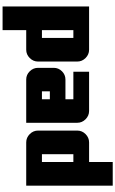

<svg xmlns="http://www.w3.org/2000/svg" viewBox="285 -1014 916 1527"><g transform="rotate(90 743.5 -250.0)"><path d="M281 -125V-375H219V-125ZM469 -94Q469 -56 441 -28Q413 0 375 0H219V188H31V-500H375Q413 -500 441 -472Q469 -444 469 -406Z M769 -125V-188H706V-125ZM956 0H612Q574 0 546.5 -28Q519 -56 519 -94V-219Q519 -257 546.5 -284.5Q574 -312 612 -312H769V-375H550V-500H862Q900 -500 928 -472Q956 -444 956 -406Z M1268 -125V-375H1206V-125ZM1456 0H1112Q1074 0 1046 -28Q1018 -56 1018 -94V-406Q1018 -444 1046 -472Q1074 -500 1112 -500H1268V-688H1456Z"/></g></svg>

Font: CostaRica
Style: Normal
Weight: 900
Version: Version 1.3